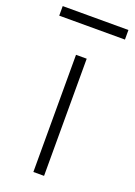

<svg xmlns="http://www.w3.org/2000/svg" viewBox="-186 -755 568 810"><g transform="rotate(20 97.5 -350.0)"><path d="M73 0V-526H121V0ZM-50 -657V-700H245V-657Z"/></g></svg>

Font: Archivo Thin
Style: Regular
Weight: 250
Designer: Hector Gatti
Foundry: Omnibus-Type
Version: Version 2.001